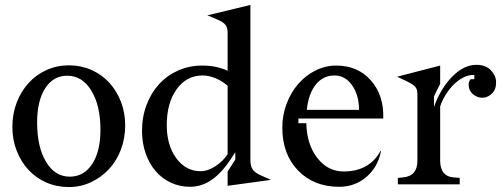

<svg xmlns="http://www.w3.org/2000/svg" viewBox="-20 -745 2037 776"><path d="M258 -481Q307 -481 349 -462.5Q391 -444 421 -411.5Q451 -379 468.5 -334.5Q486 -290 486 -238Q486 -186 468.5 -140Q451 -94 420 -61Q389 -28 347.5 -8.5Q306 11 258 11Q209 11 167 -7.5Q125 -26 95 -58.5Q65 -91 47.5 -135.5Q30 -180 30 -232Q30 -285 47.5 -330.5Q65 -376 95.5 -409.5Q126 -443 168 -462Q210 -481 258 -481ZM252 -439Q195 -439 162.5 -388Q130 -337 130 -250Q130 -151 166 -91Q202 -31 262 -31Q319 -31 352.5 -82Q386 -133 386 -220Q386 -319 349 -379Q312 -439 252 -439Z M748 10Q706 10 670 -7Q634 -24 608.5 -54Q583 -84 568.5 -125.5Q554 -167 554 -216Q554 -273 572.5 -321.5Q591 -370 623 -405Q655 -440 700 -460Q745 -480 797 -480Q828 -480 853.5 -474.5Q879 -469 900 -459V-614Q900 -634 890.5 -645.5Q881 -657 854 -668L818 -683L992 -725V-98Q992 -72 1002.5 -58.5Q1013 -45 1037 -35L1075 -18L900 6V-52L931 -100V-130L914 -104Q877 -47 836 -18.5Q795 10 748 10ZM654 -239Q654 -158 692.5 -105.5Q731 -53 791 -53Q820 -53 851 -73.5Q882 -94 900 -122V-398Q881 -416 853 -428Q825 -440 799 -440Q734 -440 694 -384.5Q654 -329 654 -239Z M1529 -266H1186V-247H1218Q1220 -161 1262.5 -106.5Q1305 -52 1369 -52Q1420 -52 1457.5 -72.5Q1495 -93 1518 -135L1520 -134Q1507 -69 1460.5 -29.5Q1414 10 1351 10Q1248 10 1184.5 -56Q1121 -122 1121 -229Q1121 -280 1138.5 -326Q1156 -372 1185.5 -406Q1215 -440 1255 -460Q1295 -480 1339 -480Q1426 -480 1479 -420Q1532 -360 1529 -266ZM1332 -440Q1286 -440 1256.5 -403.5Q1227 -367 1220 -301H1431Q1431 -361 1403 -400.5Q1375 -440 1332 -440Z M1667 -364Q1667 -384 1658.5 -394Q1650 -404 1621 -418L1585 -435L1759 -480V-406Q1755 -399 1746 -380.5Q1737 -362 1734 -355V-313Q1761 -388 1808 -435.5Q1855 -483 1905 -483Q1943 -483 1963.5 -461.5Q1984 -440 1985 -415Q1986 -385 1969.5 -368Q1953 -351 1931 -350Q1910 -349 1892 -364Q1874 -379 1874 -404Q1874 -410 1877 -417Q1880 -424 1883 -425H1897V-442Q1874 -443 1852 -431.5Q1830 -420 1812 -401.5Q1794 -383 1780 -360Q1766 -337 1759 -315V-95Q1759 -65 1772.5 -47.5Q1786 -30 1814 -28L1838 -26V0H1588V-26L1609 -28Q1639 -31 1653 -48Q1667 -65 1667 -95Z"/></svg>

Font: Redaction
Style: Regular
Weight: 400
Designer: Jeremy Mickel / Forest Young
Foundry: MCKL
Version: Version 2.001; Redaction